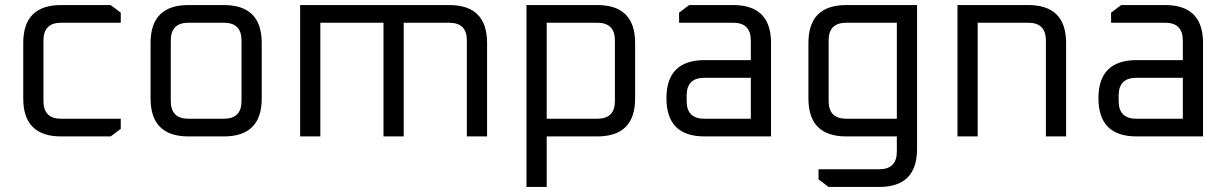

<svg xmlns="http://www.w3.org/2000/svg" viewBox="-20 -540 4858 760"><path d="M72 -150V-370Q72 -520 222 -520H418L458 -490V-450H222Q152 -450 152 -380V-140Q152 -70 222 -70H458V-30L418 0H222Q72 0 72 -150Z M576 -150V-370Q576 -520 726 -520H866Q1016 -520 1016 -370V-150Q1016 0 866 0H726Q576 0 576 -150ZM656 -140Q656 -70 726 -70H866Q936 -70 936 -140V-380Q936 -450 866 -450H726Q656 -450 656 -380Z M1168 0V-520H1758Q1908 -520 1908 -370V0H1828V-380Q1828 -450 1758 -450H1578V0H1498V-450H1248V0Z M2064 200V-520H2344Q2494 -520 2494 -370V-150Q2494 0 2344 0H2144V200ZM2144 -70H2344Q2414 -70 2414 -140V-380Q2414 -450 2344 -450H2144Z M2769 0Q2618 0 2618 -151Q2618 -302 2769 -302H2952V-380Q2952 -450 2882 -450H2668V-490L2708 -520H2882Q3032 -520 3032 -370V0ZM2698 -140Q2698 -70 2768 -70H2952V-232H2768Q2698 -232 2698 -162Z M3180 -150V-370Q3180 -520 3330 -520H3610V50Q3610 200 3460 200H3260L3220 170V130H3460Q3530 130 3530 60V0H3330Q3180 0 3180 -150ZM3260 -140Q3260 -70 3330 -70H3530V-450H3330Q3260 -450 3260 -380Z M3770 0V-520H4050Q4200 -520 4200 -370V0H4120V-380Q4120 -450 4050 -450H3850V0Z M4479 0Q4328 0 4328 -151Q4328 -302 4479 -302H4662V-380Q4662 -450 4592 -450H4378V-490L4418 -520H4592Q4742 -520 4742 -370V0ZM4408 -140Q4408 -70 4478 -70H4662V-232H4478Q4408 -232 4408 -162Z"/></svg>

Font: Oxanium
Style: Regular
Weight: 400
Designer: Severin Meyer
Version: Version 1.001